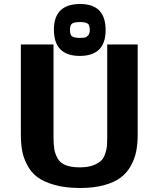

<svg xmlns="http://www.w3.org/2000/svg" viewBox="-20 -917 804 958"><path d="M249 -769Q249 -897 380 -897Q507 -897 507 -767Q507 -638 378 -638Q249 -638 249 -769ZM329 -768Q329 -742 340.5 -735Q352 -728 377 -728Q394 -728 402.5 -729.5Q411 -731 419.5 -740Q428 -749 428 -767Q428 -793 416.5 -800Q405 -807 379 -807Q351 -807 340 -799.5Q329 -792 329 -768ZM84 -249V-695H247V-233Q247 -196 251 -172.5Q255 -149 267.5 -126.5Q280 -104 307.5 -93Q335 -82 379 -82Q418 -82 444.5 -92Q471 -102 484.5 -115Q498 -128 505.5 -152Q513 -176 514 -192Q515 -208 515 -235V-695H667V-245Q667 -199 659.5 -161.5Q652 -124 632.5 -89Q613 -54 581.5 -30.5Q550 -7 499 7Q448 21 380 21Q306 21 251.5 5.5Q197 -10 165.5 -34Q134 -58 115 -95Q96 -132 90 -167.5Q84 -203 84 -249Z"/></svg>

Font: Coval
Style: Black
Weight: 1000
Foundry: Context Ltd
Version: Version 001.000